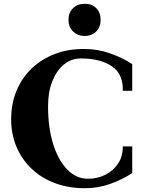

<svg xmlns="http://www.w3.org/2000/svg" viewBox="-20 -977 783 1015"><path d="M429 18Q343 18 271.5 -8.5Q200 -35 148 -84Q96 -133 67.5 -200Q39 -267 39 -347Q39 -429 67.5 -497.5Q96 -566 148 -615.5Q200 -665 271 -692Q342 -719 427 -718Q496 -718 560.5 -695.5Q625 -673 679 -638V-497H629Q632 -585 571.5 -626.5Q511 -668 407 -668Q357 -668 318 -636Q279 -604 256.5 -547.5Q234 -491 234 -415Q234 -302 261 -215.5Q288 -129 336 -80.5Q384 -32 445 -32Q496 -32 538 -53.5Q580 -75 605 -113.5Q630 -152 629 -203H679V-62Q625 -27 561.5 -4.5Q498 18 429 18ZM428 -787Q390 -787 366 -811Q342 -835 342 -872Q342 -910 366 -933.5Q390 -957 428 -957Q466 -957 489 -933.5Q512 -910 512 -872Q512 -835 489 -811Q466 -787 428 -787Z"/></svg>

Font: Wittgenstein Black
Style: Regular
Weight: 900
Designer: Jörg Drees
Foundry: Jörg Drees
Version: Version 1.303; ttfautohint (v1.8.4.7-5d5b)